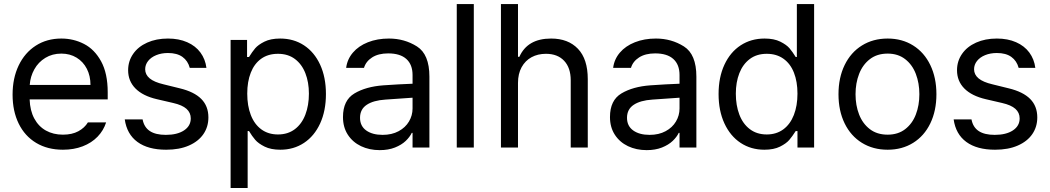

<svg xmlns="http://www.w3.org/2000/svg" viewBox="-20 -727 5173 946"><path d="M42 -260.7Q42 -341.8 72 -404.5Q102.1 -467.3 156.5 -502.2Q210.9 -537.1 282.2 -537.1Q342.3 -537.1 394 -510.5Q445.8 -483.9 478.3 -424.6Q510.7 -365.2 510.7 -272.5V-237.3H126Q127.9 -182.1 148.9 -143.1Q169.9 -104 206.3 -83.7Q242.7 -63.5 290 -63.5Q335 -63.5 366 -80.3Q397 -97.2 413.1 -124H502.9Q490.2 -84 460.7 -53.5Q431.2 -22.9 387.5 -6.1Q343.8 10.7 290 10.7Q214.4 10.7 158.2 -22.9Q102.1 -56.6 72 -118.2Q42 -179.7 42 -260.7ZM425.8 -308.6Q425.8 -353 408 -387.9Q390.1 -422.9 357.4 -442.9Q324.7 -462.9 282.2 -462.9Q237.8 -462.9 203.4 -441.9Q168.9 -420.9 149.2 -385.5Q129.4 -350.1 126.5 -308.6Z M807.6 -465.8Q775.4 -465.8 749.8 -455.3Q724.1 -444.8 709.7 -426.5Q695.3 -408.2 695.3 -385.7Q695.3 -359.4 717.5 -340.8Q739.7 -322.3 786.1 -311.5L865.2 -292Q936.5 -274.9 971.7 -239.5Q1006.8 -204.1 1006.8 -148.4Q1006.8 -102.1 982.2 -66.2Q957.5 -30.3 910.6 -9.8Q863.8 10.7 798.8 10.7Q709.5 10.7 657.2 -27.6Q605 -65.9 594.7 -138.7H682.6Q689.9 -100.1 718.3 -81.3Q746.6 -62.5 796.9 -62.5Q853.5 -62.5 886.7 -84.5Q919.9 -106.4 919.9 -143.6Q919.9 -171.9 898.9 -190.7Q877.9 -209.5 833 -219.7L752.9 -238.3Q683.6 -254.4 647.5 -291Q611.3 -327.6 611.3 -380.9Q611.3 -425.8 636 -461.4Q660.6 -497.1 705.3 -517.1Q750 -537.1 807.6 -537.1Q861.3 -537.1 902.3 -519Q943.4 -501 967.5 -468.3Q991.7 -435.5 997.1 -392.6H915Q905.8 -427.2 879.2 -446.5Q852.5 -465.8 807.6 -465.8Z M1116.2 -530.3H1197.3V-446.3H1207Q1222.7 -471.7 1237.3 -489Q1252 -506.3 1282.7 -521.7Q1313.5 -537.1 1360.4 -537.1Q1426.8 -537.1 1477.8 -503.7Q1528.8 -470.2 1557.4 -408.2Q1585.9 -346.2 1585.9 -263.7Q1585.9 -181.2 1557.4 -118.9Q1528.8 -56.6 1477.8 -22.9Q1426.8 10.7 1361.3 10.7Q1314.9 10.7 1283.9 -4.6Q1252.9 -20 1237.3 -38.3Q1221.7 -56.6 1207 -81.1H1200.2V199.2H1116.2ZM1349.6 -64.5Q1398.4 -64.5 1432.9 -90.6Q1467.3 -116.7 1484.6 -162.4Q1502 -208 1502 -265.6Q1502 -321.8 1484.6 -366.2Q1467.3 -410.6 1433.1 -436.3Q1398.9 -461.9 1349.6 -461.9Q1300.8 -461.9 1266.8 -437.5Q1232.9 -413.1 1215.6 -368.9Q1198.2 -324.7 1198.2 -265.6Q1198.2 -205.6 1215.8 -160.2Q1233.4 -114.7 1267.6 -89.6Q1301.8 -64.5 1349.6 -64.5Z M1869.1 -306.6Q1902.3 -309.1 1943.6 -311.3Q1984.9 -313.5 2012.7 -314.5V-357.4Q2012.7 -408.7 1982.2 -436.3Q1951.7 -463.9 1892.6 -463.9Q1844.2 -463.9 1813.5 -444.1Q1782.7 -424.3 1773.4 -392.6H1685.5Q1690.9 -435.1 1718.8 -467.8Q1746.6 -500.5 1792.7 -518.8Q1838.9 -537.1 1896.5 -537.1Q1972.7 -537.1 2034.2 -498.3Q2095.7 -459.5 2095.7 -349.6V0H2012.7V-72.3H2008.8Q1999 -51.8 1978.8 -32.5Q1958.5 -13.2 1926 -0.2Q1893.6 12.7 1850.6 12.7Q1799.8 12.7 1758.8 -6.8Q1717.8 -26.4 1693.8 -63.2Q1669.9 -100.1 1669.9 -150.4Q1669.9 -232.9 1726.3 -266.6Q1782.7 -300.3 1869.1 -306.6ZM1865.2 -62.5Q1910.6 -62.5 1944.1 -80.6Q1977.5 -98.6 1995.1 -128.4Q2012.7 -158.2 2012.7 -192.4V-245.6L1878.9 -236.3Q1819.3 -232.4 1786.6 -210.4Q1753.9 -188.5 1753.9 -146.5Q1753.9 -106 1784.4 -84.2Q1814.9 -62.5 1865.2 -62.5Z M2314.5 0H2230.5V-707H2314.5Z M2532.2 0H2448.2V-707H2532.2V-447.3H2539.1Q2579.1 -537.1 2695.3 -537.1Q2779.3 -537.1 2827.6 -486.6Q2876 -436 2876 -336.9V0H2792V-331.1Q2792 -393.1 2759.5 -427.5Q2727.1 -461.9 2669.9 -461.9Q2629.9 -461.9 2598.9 -445.1Q2567.9 -428.2 2550 -395.8Q2532.2 -363.3 2532.2 -318.4Z M3184.6 -306.6Q3217.8 -309.1 3259 -311.3Q3300.3 -313.5 3328.1 -314.5V-357.4Q3328.1 -408.7 3297.6 -436.3Q3267.1 -463.9 3208 -463.9Q3159.7 -463.9 3128.9 -444.1Q3098.1 -424.3 3088.9 -392.6H3001Q3006.3 -435.1 3034.2 -467.8Q3062 -500.5 3108.2 -518.8Q3154.3 -537.1 3211.9 -537.1Q3288.1 -537.1 3349.6 -498.3Q3411.1 -459.5 3411.1 -349.6V0H3328.1V-72.3H3324.2Q3314.5 -51.8 3294.2 -32.5Q3273.9 -13.2 3241.5 -0.2Q3209 12.7 3166 12.7Q3115.2 12.7 3074.2 -6.8Q3033.2 -26.4 3009.3 -63.2Q2985.4 -100.1 2985.4 -150.4Q2985.4 -232.9 3041.7 -266.6Q3098.1 -300.3 3184.6 -306.6ZM3180.7 -62.5Q3226.1 -62.5 3259.5 -80.6Q3293 -98.6 3310.5 -128.4Q3328.1 -158.2 3328.1 -192.4V-245.6L3194.3 -236.3Q3134.8 -232.4 3102.1 -210.4Q3069.3 -188.5 3069.3 -146.5Q3069.3 -106 3099.9 -84.2Q3130.4 -62.5 3180.7 -62.5Z M3520.5 -263.7Q3520.5 -346.2 3549.3 -408.2Q3578.1 -470.2 3629.4 -503.7Q3680.7 -537.1 3747.1 -537.1Q3793.9 -537.1 3824.7 -521.7Q3855.5 -506.3 3870.1 -489Q3884.8 -471.7 3900.4 -446.3H3906.2V-707H3991.2V0H3909.2V-81.1H3900.4Q3883.8 -55.2 3868.9 -37.6Q3854 -20 3823.2 -4.6Q3792.5 10.7 3746.1 10.7Q3680.2 10.7 3629.2 -22.9Q3578.1 -56.6 3549.3 -118.9Q3520.5 -181.2 3520.5 -263.7ZM3909.2 -265.6Q3909.2 -324.7 3891.8 -368.9Q3874.5 -413.1 3840.3 -437.5Q3806.2 -461.9 3757.8 -461.9Q3708.5 -461.9 3674.3 -436.3Q3640.1 -410.6 3622.8 -366.2Q3605.5 -321.8 3605.5 -265.6Q3605.5 -208 3622.8 -162.4Q3640.1 -116.7 3674.6 -90.6Q3709 -64.5 3757.8 -64.5Q3805.2 -64.5 3839.4 -89.6Q3873.5 -114.7 3891.4 -160.4Q3909.2 -206.1 3909.2 -265.6Z M4111.3 -262.7Q4111.3 -344.2 4141.6 -406.5Q4171.9 -468.8 4226.8 -502.9Q4281.7 -537.1 4353.5 -537.1Q4424.8 -537.1 4479.2 -502.9Q4533.7 -468.8 4563.7 -406.5Q4593.8 -344.2 4593.8 -262.7Q4593.8 -181.2 4563.7 -119.1Q4533.7 -57.1 4479.2 -23.2Q4424.8 10.7 4353.5 10.7Q4281.7 10.7 4226.8 -23.2Q4171.9 -57.1 4141.6 -119.1Q4111.3 -181.2 4111.3 -262.7ZM4509.8 -262.7Q4509.8 -317.4 4492.4 -362.8Q4475.1 -408.2 4439.9 -435.5Q4404.8 -462.9 4353.5 -462.9Q4301.3 -462.9 4265.9 -435.5Q4230.5 -408.2 4212.9 -362.8Q4195.3 -317.4 4195.3 -262.7Q4195.3 -208 4212.9 -162.8Q4230.5 -117.7 4265.9 -90.6Q4301.3 -63.5 4353.5 -63.5Q4404.8 -63.5 4439.9 -90.6Q4475.1 -117.7 4492.4 -162.8Q4509.8 -208 4509.8 -262.7Z M4891.6 -465.8Q4859.4 -465.8 4833.7 -455.3Q4808.1 -444.8 4793.7 -426.5Q4779.3 -408.2 4779.3 -385.7Q4779.3 -359.4 4801.5 -340.8Q4823.7 -322.3 4870.1 -311.5L4949.2 -292Q5020.5 -274.9 5055.7 -239.5Q5090.8 -204.1 5090.8 -148.4Q5090.8 -102.1 5066.2 -66.2Q5041.5 -30.3 4994.6 -9.8Q4947.8 10.7 4882.8 10.7Q4793.5 10.7 4741.2 -27.6Q4689 -65.9 4678.7 -138.7H4766.6Q4773.9 -100.1 4802.2 -81.3Q4830.6 -62.5 4880.9 -62.5Q4937.5 -62.5 4970.7 -84.5Q5003.9 -106.4 5003.9 -143.6Q5003.9 -171.9 4982.9 -190.7Q4961.9 -209.5 4917 -219.7L4836.9 -238.3Q4767.6 -254.4 4731.4 -291Q4695.3 -327.6 4695.3 -380.9Q4695.3 -425.8 4720 -461.4Q4744.6 -497.1 4789.3 -517.1Q4834 -537.1 4891.6 -537.1Q4945.3 -537.1 4986.3 -519Q5027.3 -501 5051.5 -468.3Q5075.7 -435.5 5081.1 -392.6H4999Q4989.7 -427.2 4963.1 -446.5Q4936.5 -465.8 4891.6 -465.8Z"/></svg>

Font: Pretendard
Style: Regular
Weight: 400
Designer: Base glyphs from Inter by Rasmus Andersson; Hangeul glyphs from Noto Sans CJK(Source Han Sans) by Jang Soo-young and Kan
Foundry: Kil Hyung-jin
Version: Version 1.309